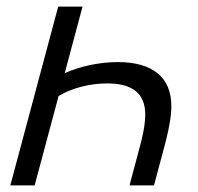

<svg xmlns="http://www.w3.org/2000/svg" viewBox="-20 -560 598 580"><path d="M229.3 -540H155.8L11.2 0H84.7L157 -270C196.3 -293.5 250.2 -308 303.7 -308C382.2 -308 418.8 -276 418.8 -213.7C418.8 -208.5 418.6 -203.1 418.1 -197.5C416.1 -171.5 409.1 -141.5 403 -119L371.2 0H445.2L477 -119C481.3 -135 495.8 -189 497.4 -230.5C497.6 -233.7 497.6 -236.8 497.6 -239.8C497.6 -325.9 441.2 -372.5 336 -372.5C275.5 -372.5 216.4 -357.5 175.5 -339Z"/></svg>

Font: Manrope
Style: RegularItalic
Weight: 400
Italic angle: -15°
Designer: Mikhail Sharanda
Foundry: Mikhail Sharanda
Version: Version 4.502;hotconv 1.0.109;makeotfexe 2.5.65596